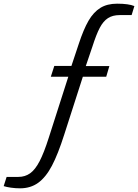

<svg xmlns="http://www.w3.org/2000/svg" viewBox="-29 -819 750 1043"><path d="M-9 192 7 142H71Q107 142 134.5 122.5Q162 103 186 57Q210 11 236 -71L342 -402H247L266 -461H359L399 -581Q425 -660 452 -706.5Q479 -753 516 -776Q553 -799 607 -799Q670 -799 701 -786L686 -737H621Q583 -737 557.5 -720.5Q532 -704 513 -668Q494 -632 473 -566L437 -460H565L548 -402H421L320 -88Q286 19 253 81.5Q220 144 178.5 174Q137 204 80 204Q55 204 30.5 200.5Q6 197 -9 192Z"/></svg>

Font: Exo
Style: Italic
Weight: 400
Italic angle: -9°
Designer: Natanael Gama
Foundry: Natanael Gama
Version: Version 1.500; ttfautohint (v1.6)